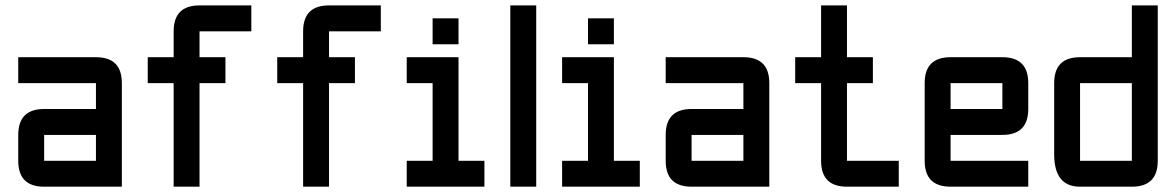

<svg xmlns="http://www.w3.org/2000/svg" viewBox="-20 -704 4435 724"><path d="M439.5 0H146.5Q48.8 0 48.8 -97.7V-195.3Q48.8 -293 146.5 -293H341.8V-390.6H48.8V-488.3H341.8Q439.5 -488.3 439.5 -390.6ZM146.5 -97.7H341.8V-195.3H146.5Z M927.7 -683.6V-585.9H732.4V-488.3H830.1V-390.6H732.4V0H634.8V-390.6H537.1V-488.3H634.8V-585.9Q634.8 -683.6 732.4 -683.6Z M1416 -683.6V-585.9H1220.7V-488.3H1318.4V-390.6H1220.7V0H1123V-390.6H1025.4V-488.3H1123V-585.9Q1123 -683.6 1220.7 -683.6Z M1611.3 -537.1V-634.8H1709V-537.1ZM1513.7 0V-97.7H1611.3V-390.6H1513.7V-488.3H1709V-97.7H1806.6V0Z M1904.3 -683.6H2002V0H1904.3Z M2197.3 -537.1V-634.8H2294.9V-537.1ZM2099.6 0V-97.7H2197.3V-390.6H2099.6V-488.3H2294.9V-97.7H2392.6V0Z M2880.9 0H2587.9Q2490.2 0 2490.2 -97.7V-195.3Q2490.2 -293 2587.9 -293H2783.2V-390.6H2490.2V-488.3H2783.2Q2880.9 -488.3 2880.9 -390.6ZM2587.9 -97.7H2783.2V-195.3H2587.9Z M3173.8 0Q3076.2 0 3076.2 -97.7V-390.6H2978.5V-488.3H3076.2V-683.6H3173.8V-488.3H3271.5V-390.6H3173.8V-97.7H3369.1V0Z M3564.5 -488.3H3759.8Q3857.4 -488.3 3857.4 -390.6V-293Q3857.4 -195.3 3759.8 -195.3H3564.5V-97.7H3857.4V0H3564.5Q3466.8 0 3466.8 -97.7V-390.6Q3466.8 -488.3 3564.5 -488.3ZM3759.8 -390.6H3564.5V-293H3759.8Z M4345.7 -97.7Q4345.7 0 4248 0H4052.7Q3955.1 0 3955.1 -122.1V-390.6Q3955.1 -488.3 4052.7 -488.3H4248V-683.6H4345.7ZM4052.7 -97.7H4248V-390.6H4052.7Z"/></svg>

Font: BabelStone Runic Ruled
Style: Regular
Weight: 400
Designer: Andrew West
Foundry: BabelStone
Version: Version 7.004 November 9, 2023